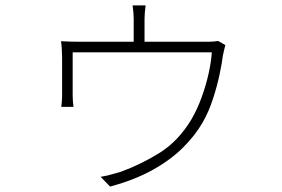

<svg xmlns="http://www.w3.org/2000/svg" viewBox="-20 -627 1040 708"><path d="M517 -607Q515 -594 514 -580.5Q513 -567 513 -558Q513 -550 513 -527.5Q513 -505 513 -481.5Q513 -458 513 -445H473Q473 -458 473 -482Q473 -506 473 -528Q473 -550 473 -558Q473 -567 472 -580.5Q471 -594 469 -607ZM811 -461Q810 -456 807 -445Q804 -434 802 -423Q799 -397 790 -354Q781 -311 765.5 -263Q750 -215 727 -175Q700 -128 655 -83Q610 -38 544 -1Q478 36 386 61L351 25Q364 23 377 20Q390 17 402.5 13Q415 9 424 7Q501 -21 569.5 -64Q638 -107 686 -187Q708 -225 724 -269.5Q740 -314 749.5 -357Q759 -400 761 -434H248Q248 -420 248 -396.5Q248 -373 248 -347.5Q248 -322 248 -301.5Q248 -281 248 -272Q248 -263 249 -251Q250 -239 251 -233H206Q207 -239 208 -251.5Q209 -264 209 -273Q209 -282 209 -300.5Q209 -319 209 -341.5Q209 -364 209 -383.5Q209 -403 209 -413Q209 -425 208 -444Q207 -463 205 -475Q220 -474 240.5 -473.5Q261 -473 281 -473H739Q759 -473 769.5 -474Q780 -475 784 -476Z"/></svg>

Font: Noto Sans JP Thin ExtraLight
Style: Regular
Weight: 250
Version: Version 2.004-H2;hotconv 1.0.118;makeotfexe 2.5.65603